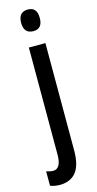

<svg xmlns="http://www.w3.org/2000/svg" viewBox="-169 -784 540 1064"><g transform="rotate(-15 101.0 -252.5)"><path d="M58 -683Q58 -745 113 -745Q165 -745 165 -683Q165 -621 113 -621Q58 -621 58 -683ZM36 240Q3 240 -21 230V147Q0 155 18 155Q64 155 64 74V-540H159V75Q159 160 127.5 199.5Q96 239 36 240Z"/></g></svg>

Font: Noto Sans Gurmukhi ExtraCondensed Medium
Style: Regular
Weight: 500
Width: 2
Designer: Jelle Bosma - Monotype Design Team
Foundry: Monotype Imaging Inc.
Version: Version 2.004; ttfautohint (v1.8.4.7-5d5b)